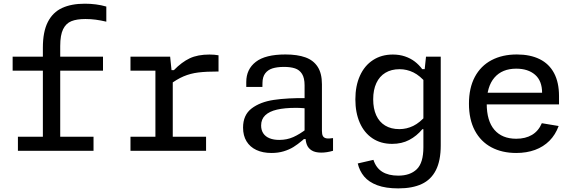

<svg xmlns="http://www.w3.org/2000/svg" viewBox="-20 -823 3140 1048"><path d="M446.2 -719.2Q398.8 -719.2 369.5 -707.3Q340.2 -695.5 324.4 -663.5Q308.7 -631.5 308.7 -571.7V0H214V-562.8Q214 -649.8 241 -702.8Q268 -755.8 318.6 -779.3Q369.2 -802.8 443.3 -802.8Q474 -802.8 503.3 -799Q532.7 -795.2 560.3 -787.2V-704.7Q529.3 -712 502.4 -715.6Q475.5 -719.2 446.2 -719.2ZM77.8 -76.5H490.5V0H77.8ZM542.2 -437.2H49V-513.7H542.2Z M918.3 -420.3H923V-0.7H828.3V-459.7L850.8 -437.2H692.2V-513.7H908.7ZM901.3 -357.5V-440.3H929.3Q972.2 -484.2 1015.7 -504.8Q1059.2 -525.3 1123.3 -525.3Q1150.4 -525.3 1172.8 -521.2V-432.7Q1105.3 -432.7 1062.6 -427.4Q1019.9 -422.2 982.2 -406.3Q944.5 -390.3 901.3 -357.5ZM692.2 -76.5H1104.8V0H692.2Z M1737.2 -363.2V-108.5Q1737.2 -89.5 1742.7 -80Q1748.2 -70.5 1761.1 -68Q1774 -65.5 1797.8 -69.2V0Q1764 10 1733.8 10Q1700.8 10 1681.8 -1.7Q1662.8 -13.3 1655.2 -32.6Q1647.5 -51.8 1647.5 -77.8L1642.5 -86.7V-357.5Q1642.5 -397.3 1628.6 -419.5Q1614.7 -441.7 1590 -449.8Q1565.3 -458 1528.2 -457.8Q1492.5 -457.5 1467.5 -449.8Q1442.5 -442 1427.8 -422.8Q1413 -403.5 1412.7 -370.7L1412.3 -348.5H1324.2V-375.3Q1324.2 -445 1376.2 -485.3Q1428.2 -525.7 1538 -525.7Q1603.2 -525.7 1647 -509.9Q1690.8 -494.2 1714 -458.3Q1737.2 -422.5 1737.2 -363.2ZM1595.2 -234.3Q1533.8 -234.3 1492 -224.7Q1450.2 -215 1427.8 -193.8Q1405.3 -172.5 1405.3 -137.8Q1405.3 -112.7 1417.1 -95.1Q1428.8 -77.5 1451.1 -68.4Q1473.3 -59.3 1504.3 -59.3Q1546 -59.3 1580.8 -74.8Q1615.7 -90.3 1655 -120.5L1657.5 -64H1638.8L1630 -56.2Q1604.5 -34.7 1581.8 -20.6Q1559 -6.5 1528.7 2.8Q1498.3 12 1461.8 12Q1414.3 12 1379.3 -4.4Q1344.3 -20.8 1325.5 -51.9Q1306.7 -83 1306.7 -126.5Q1306.7 -195.5 1353.5 -231.1Q1400.3 -266.7 1474.5 -277.7Q1548.7 -288.7 1653.8 -287.5L1679.3 -227.8Q1657.3 -230.8 1636.2 -232.6Q1615.2 -234.3 1595.2 -234.3Z M2124.2 -525.3Q2160.3 -525.3 2190.5 -515.1Q2220.7 -504.8 2243.8 -487.2Q2267 -469.5 2284.7 -445.5H2306.8V-369Q2272.8 -409.8 2236.8 -427.6Q2200.7 -445.3 2161 -445.3Q2116 -445.3 2083.7 -425.8Q2051.3 -406.3 2034.2 -369.4Q2017 -332.5 2017 -280.7Q2017 -230.3 2033.5 -193.8Q2050 -157.3 2082.1 -137.8Q2114.2 -118.2 2159.7 -118.2Q2199.5 -118.2 2235.5 -135.7Q2271.5 -153.2 2306.8 -194V-117.7H2285.2Q2254.7 -80.7 2213.8 -59.2Q2173 -37.7 2120.2 -37.7Q2058.3 -37.7 2013 -68Q1967.7 -98.3 1943.7 -153.2Q1919.7 -208 1919.7 -280.7Q1919.7 -354.7 1944.8 -409.9Q1969.8 -465.2 2016.1 -495.2Q2062.3 -525.3 2124.2 -525.3ZM2153.8 205.3Q2085.8 205.3 2039.6 188.2Q1993.3 171 1967.8 140.6Q1942.3 110.2 1932.7 69.2L2018.3 49.5Q2032.7 93.7 2066.6 114.7Q2100.5 135.7 2153.8 135.7Q2218.8 135.7 2254.9 100.7Q2291 65.7 2291 -19.2V-422.8H2295.7L2305.3 -513.7H2385.7V-29.2Q2385.7 53.8 2359.3 105.8Q2333 157.7 2281.8 181.5Q2230.7 205.3 2153.8 205.3Z M2801 -525.7Q2874 -525.7 2925.6 -500.2Q2977.2 -474.8 3004.2 -424Q3031.3 -373.2 3031.3 -298.5V-253.3H2611.8V-316.7H2964.2L2939 -294.8V-315.5Q2939 -381.8 2900.6 -415Q2862.2 -448.2 2797.8 -448.2Q2721 -448.2 2678.8 -399.4Q2636.7 -350.7 2636.7 -257.3Q2636.7 -163 2678.7 -114.3Q2720.7 -65.7 2797.8 -65.7Q2848.2 -65.7 2883.7 -86.7Q2919.2 -107.7 2937.5 -150.5L3029.3 -135.2Q3011.8 -87.5 2979.1 -54.6Q2946.3 -21.7 2900.4 -4.8Q2854.5 12 2797.7 12Q2720.2 12 2662.1 -19Q2604 -50 2571.8 -110.4Q2539.7 -170.8 2539.7 -257.3Q2539.7 -342.8 2571.8 -403.2Q2604 -463.5 2662.9 -494.6Q2721.8 -525.7 2801 -525.7Z"/></svg>

Font: Monaspace Neon Var
Style: Regular
Weight: 400
Designer: Riley Cran and the Lettermatic Team
Version: Version 1.000 (Monaspace Neon Var)